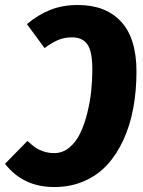

<svg xmlns="http://www.w3.org/2000/svg" viewBox="-49 -733 574 771"><path d="M168.9 18.1Q43.5 18.1 -28.8 -75.2L61 -167Q79.6 -150.4 91.6 -141.6Q103.5 -132.8 124 -125.5Q144.5 -118.2 168.9 -118.2Q202.1 -118.2 229 -140.1Q255.9 -162.1 272.7 -197Q289.6 -231.9 301 -277.3Q312.5 -322.8 317.1 -366.7Q321.8 -410.6 321.8 -454.1Q321.8 -526.4 302 -554.7Q282.2 -583 240.2 -583Q209 -583 184.1 -572.3Q159.2 -561.5 129.9 -540L59.1 -636.2Q104.5 -674.3 153.6 -693.6Q202.6 -712.9 264.2 -712.9Q375.5 -712.9 437.3 -646Q499 -579.1 499 -445.8Q499 -368.2 486.3 -299.3Q473.6 -230.5 447 -172.1Q420.4 -113.8 381.8 -71.5Q343.3 -29.3 288.8 -5.6Q234.4 18.1 168.9 18.1Z"/></svg>

Font: Fira Sans Compressed ExtraBold
Style: Italic
Weight: 800
Width: 3
Italic angle: -8°
Designer: Carrois Corporate & Edenspiekermann AG
Foundry: Carrois Corporate GbR & Edenspiekermann AG
Version: Version 4.203;PS 004.203;hotconv 1.0.88;makeotf.lib2.5.64775